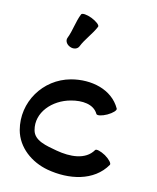

<svg xmlns="http://www.w3.org/2000/svg" viewBox="-146 -1090 1007 1231"><g transform="rotate(15 357.5 -475.0)"><path d="M281 -783C302 -837 342 -882 364 -936C368 -947 343 -966 308 -980C274 -993 242 -995 238 -984C216 -930 214 -871 193 -817C185 -797 199 -774 223 -765C248 -755 273 -764 281 -783ZM615 -460C552 -571 410 -599 283 -565C109 -518 4 -340 50 -166C79 -58 178 13 288 33C435 59 594 26 666 -100C672 -110 651 -133 619 -152C586 -170 555 -177 550 -167C506 -91 404 -84 313 -100C242 -113 159 -124 142 -190C112 -300 201 -403 318 -434C387 -453 465 -450 498 -393C504 -383 535 -390 567 -408C600 -427 621 -450 615 -460Z"/></g></svg>

Font: Nupuram Expanded Bold
Style: Regular
Weight: 700
Width: 7
Designer: Santhosh Thottingal (santhosh.thottingal@gmail.com)
Foundry: SMC
Version: Version 1.000